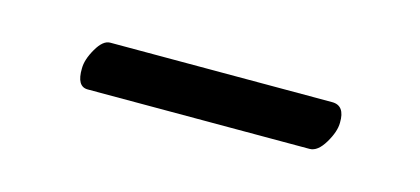

<svg xmlns="http://www.w3.org/2000/svg" viewBox="-25 -648 446 204"><g transform="rotate(15 198.5 -546.0)"><path d="M314.9 -519H70.8Q58.6 -519 59.1 -539.1Q59.1 -548.8 66.2 -561Q73.2 -573.2 81.1 -573.2H325.2Q339.4 -573.2 338.9 -554.2Q338.9 -544.4 331.3 -531.7Q323.7 -519 314.9 -519Z"/></g></svg>

Font: Linux Libertine
Style: Bold
Weight: 700
Designer: Philipp H. Poll
Foundry: Philipp H. Poll
Version: Version 5.0.3